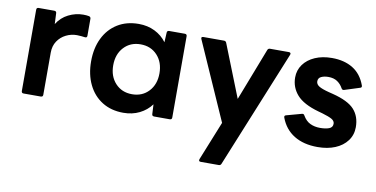

<svg xmlns="http://www.w3.org/2000/svg" viewBox="-72 -728 2241 1145"><g transform="rotate(10 1048.5 -155.0)"><path d="M81 0Q68 0 68 -13V-505Q68 -518 81 -518H175Q189 -518 189 -505L192 -440Q218 -482 261 -503.5Q304 -525 350 -525Q370 -525 385 -522Q396 -519 396 -508V-405Q396 -392 382 -394Q372 -395 360.5 -396.5Q349 -398 334 -398Q299 -398 268 -382.5Q237 -367 217.5 -338Q198 -309 198 -268V-13Q198 0 185 0Z M686 10Q612 10 557.5 -24Q503 -58 473.5 -119Q444 -180 444 -259Q444 -339 473.5 -399.5Q503 -460 557.5 -494Q612 -528 686 -528Q740 -528 783.5 -506.5Q827 -485 855 -447L858 -505Q858 -518 872 -518H966Q979 -518 979 -505V-13Q979 0 966 0H872Q858 0 858 -13L855 -71Q827 -33 783.5 -11.5Q740 10 686 10ZM718 -108Q780 -108 819 -150Q858 -192 858 -259Q858 -326 819 -368Q780 -410 718 -410Q656 -410 617 -368Q578 -326 578 -259Q578 -192 617 -150Q656 -108 718 -108Z M1192 218Q1177 218 1182 203L1277 -33L1069 -503Q1062 -518 1079 -518H1203Q1214 -518 1218 -508L1344 -190L1467 -508Q1471 -518 1482 -518H1596Q1603 -518 1606 -514Q1609 -510 1606 -503L1316 208Q1312 218 1301 218Z M1862 10Q1777 10 1719.5 -25.5Q1662 -61 1637 -128Q1632 -141 1646 -144L1737 -169Q1748 -172 1753 -161Q1771 -130 1797.5 -117.5Q1824 -105 1857 -105Q1890 -105 1911.5 -113Q1933 -121 1933 -143Q1933 -160 1915 -170.5Q1897 -181 1856 -193L1831 -200Q1738 -226 1698.5 -271Q1659 -316 1659 -376Q1659 -420 1684 -454.5Q1709 -489 1753.5 -508.5Q1798 -528 1856 -528Q1931 -528 1983 -496Q2035 -464 2059 -398Q2064 -385 2051 -382L1960 -353Q1949 -349 1943 -360Q1930 -384 1908.5 -398.5Q1887 -413 1854 -413Q1829 -413 1811 -404.5Q1793 -396 1793 -376Q1793 -358 1811.5 -346.5Q1830 -335 1873 -324L1897 -318Q1992 -294 2029.5 -252.5Q2067 -211 2067 -146Q2067 -99 2040.5 -63.5Q2014 -28 1968 -9Q1922 10 1862 10Z"/></g></svg>

Font: LINE Seed Sans App
Style: Bold
Weight: 700
Designer: LINE VX Design & Dalton Maag Ltd & Sandoll Inc
Foundry: Dalton Maag Ltd
Version: Version 1.003